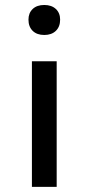

<svg xmlns="http://www.w3.org/2000/svg" viewBox="-20 -732 354 752"><path d="M105 0V-492H202V0ZM153.5 -595Q124.5 -595 108 -611.2Q91.5 -627.5 91.5 -655Q91.5 -681 108 -696.8Q124.5 -712.5 153.5 -712.5Q182 -712.5 198.8 -696.8Q215.5 -681 215.5 -655Q215.5 -627.5 198.8 -611.2Q182 -595 153.5 -595Z"/></svg>

Font: Betinya Sans Medium
Style: Regular
Weight: 500
Designer: Jonathan Pinhorn
Version: Version 2.001;December 9, 2019;FontCreator 12.0.0.2547 64-bi